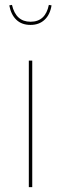

<svg xmlns="http://www.w3.org/2000/svg" viewBox="-20 -766 250 786"><path d="M112 0H98V-518H112ZM18 -744 29 -746Q45 -677 105 -677Q166 -677 180 -746L191 -744Q185 -706 162.5 -685Q140 -664 105 -664Q69 -664 47 -685Q25 -706 18 -744Z"/></svg>

Font: Fira Sans Compressed Hair
Style: Regular
Weight: 100
Width: 1
Designer: bBox Type GmbH & Carrois Corporate GbR & Edenspiekermann AG
Foundry: bBox Type GmbH & Carrois Corporate GbR & Edenspiekermann AG
Version: Version 4.301